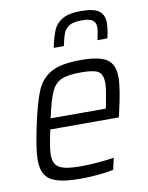

<svg xmlns="http://www.w3.org/2000/svg" viewBox="-84 -796 664 864"><g transform="rotate(-10 248.0 -363.5)"><path d="M38 -109Q38 -155 59 -254Q82 -364 104 -416Q126 -468 171.5 -493Q217 -518 307 -518Q393 -518 427 -494Q461 -470 461 -412Q461 -363 436 -255L431 -234H118Q100 -154 100 -121Q100 -91 112 -75.5Q124 -60 151 -53.5Q178 -47 227 -47Q260 -47 302 -50.5Q344 -54 377 -59L365 -6Q339 0 296.5 4Q254 8 215 8Q148 8 110 -3Q72 -14 55 -39Q38 -64 38 -109ZM380 -283 384 -300Q389 -327 393.5 -353.5Q398 -380 398 -396Q398 -438 376.5 -450.5Q355 -463 300 -463Q238 -463 208.5 -450Q179 -437 162.5 -401.5Q146 -366 128 -283ZM452 -663Q452 -636 442 -593H397Q406 -634 406 -650Q406 -672 392 -682.5Q378 -693 342 -693Q305 -693 286 -682Q267 -671 259 -651Q251 -631 243 -593H197Q207 -643 219.5 -672Q232 -701 261.5 -718Q291 -735 345 -735Q405 -735 428.5 -717Q452 -699 452 -663Z"/></g></svg>

Font: Saira Semi Condensed Light
Style: Italic
Weight: 300
Width: 4
Italic angle: -12°
Designer: Hector Gatti with collaboration of the Omnibus-Type team
Foundry: Omnibus-Type
Version: Version 1.001; ttfautohint (v1.8)